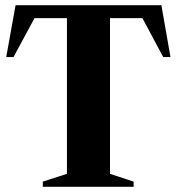

<svg xmlns="http://www.w3.org/2000/svg" viewBox="-20 -720 681 740"><path d="M145 0V-20L238 -50V-650H113L32 -500H4L40 -700H602L637 -500H609L529 -650H404V-50L495 -20V0Z"/></svg>

Font: Wittgenstein Extrabold
Style: Regular
Weight: 800
Designer: Jörg Drees
Foundry: Jörg Drees
Version: Version 1.303; ttfautohint (v1.8.4.7-5d5b)